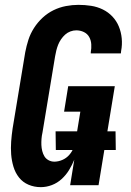

<svg xmlns="http://www.w3.org/2000/svg" viewBox="-20 -763 540 791"><path d="M148 8Q121 8 97.5 -2Q74 -12 58.5 -31.5Q43 -51 35.5 -76Q28 -101 26 -127Q24 -153 26 -180Q28 -207 32 -234L84 -548Q89 -574 97 -599Q105 -624 120 -647.5Q135 -671 155.5 -690Q176 -709 200.5 -721Q225 -733 251.5 -738Q278 -743 303 -743Q330 -743 355.5 -739Q381 -735 403.5 -724Q426 -713 443 -695Q460 -677 469.5 -654Q479 -631 481.5 -605Q484 -579 479 -553L478 -543H354V-548Q357 -564 356 -580.5Q355 -597 347.5 -610.5Q340 -624 325.5 -631Q311 -638 294 -638Q282 -638 270 -633.5Q258 -629 248.5 -620.5Q239 -612 231.5 -601Q224 -590 219.5 -578.5Q215 -567 212 -555Q209 -543 207 -531L155 -217Q152 -204 151 -191Q150 -178 150.5 -165.5Q151 -153 154 -141Q157 -129 163 -119Q169 -109 180 -103Q191 -97 204 -97Q220 -97 236.5 -104Q253 -111 265 -124.5Q277 -138 283 -154Q289 -170 292 -187L311 -303H244L261 -408H453L386 0H269L286 -105Q277 -83 264.5 -62.5Q252 -42 234 -25.5Q216 -9 193.5 -0.5Q171 8 148 8ZM457 -145H210L209 -222H456Z"/></svg>

Font: Iosevka Term Curly Extrabold
Style: Italic
Weight: 800
Italic angle: -9°
Designer: Belleve Invis
Foundry: Belleve Invis
Version: Version 32.3.0